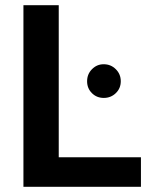

<svg xmlns="http://www.w3.org/2000/svg" viewBox="-20 -720 590 740"><path d="M70.3 -700H206.4V-114H523.2V0H70.3ZM315.7 -406.9Q315.7 -434.3 334.5 -453.3Q353.3 -472.4 379.6 -472.4Q407.2 -472.4 426.3 -453.3Q445.5 -434.3 445.5 -406.9Q445.5 -379.5 426.4 -361.1Q407.4 -342.6 380 -342.6Q352.6 -342.6 334.2 -361.1Q315.7 -379.5 315.7 -406.9Z"/></svg>

Font: AF Albert Sans Medium
Style: Regular
Weight: 500
Designer: Andreas Rasmussen
Foundry: a.Foundry
Version: Version 1.300;Glyphs 3.2 (3231)